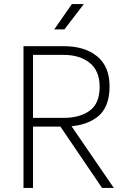

<svg xmlns="http://www.w3.org/2000/svg" viewBox="-20 -928 622 948"><path d="M96 0V-700H295Q398 -700 459.5 -650Q521 -600 521 -501Q521 -396 459.5 -349.5Q398 -303 295 -303H118V-346H294Q374 -346 423 -381.5Q472 -417 472 -500Q472 -578 423 -617.5Q374 -657 294 -657H123L143 -677V0ZM484 0 264 -324H320L542 0ZM248 -783 335 -908H394L298 -783Z"/></svg>

Font: SUSE ExtraLight
Style: Regular
Weight: 250
Designer: Rene Bieder
Foundry: SUSE
Version: Version 1.000